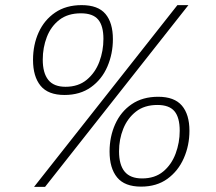

<svg xmlns="http://www.w3.org/2000/svg" viewBox="-20 -722 842 750"><path d="M232 -351Q168 -351 138.5 -387Q109 -423 109 -488Q109 -547 131 -595.5Q153 -644 195.5 -673Q238 -702 299 -702Q363 -702 392 -667.5Q421 -633 421 -569Q421 -512 399.5 -462Q378 -412 335.5 -381.5Q293 -351 232 -351ZM113 8 673 -702H716L156 8ZM236 -383Q286 -383 319 -410.5Q352 -438 368 -480.5Q384 -523 384 -570Q384 -621 363.5 -645.5Q343 -670 296 -670Q245 -670 212 -644.5Q179 -619 163 -577.5Q147 -536 147 -489Q147 -437 168.5 -410Q190 -383 236 -383ZM531 7Q467 7 437.5 -29Q408 -65 408 -130Q408 -188 430 -237Q452 -286 494.5 -315Q537 -344 598 -344Q661 -344 690.5 -309.5Q720 -275 720 -211Q720 -154 698 -104Q676 -54 634 -23.5Q592 7 531 7ZM535 -25Q585 -25 617.5 -52Q650 -79 666 -122Q682 -165 682 -211Q682 -263 661.5 -287.5Q641 -312 595 -312Q544 -312 511 -286Q478 -260 461.5 -219Q445 -178 445 -131Q445 -78 467 -51.5Q489 -25 535 -25Z"/></svg>

Font: Bitter Light
Style: Italic
Weight: 300
Italic angle: -9°
Designer: Sol Matas, and Bitter project Authors
Foundry: Sol Matas
Version: Version 2.001